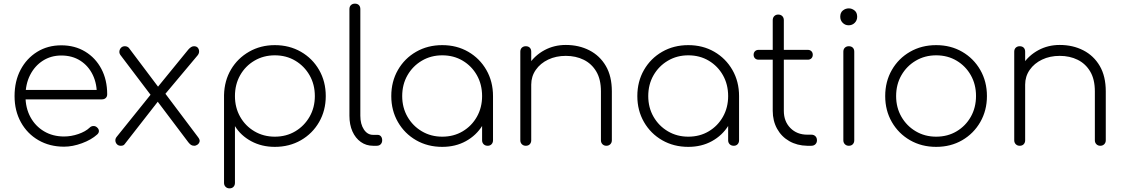

<svg xmlns="http://www.w3.org/2000/svg" viewBox="-20 -801 6176 1055"><path d="M332 5Q253 5 191.5 -30.5Q130 -66 95 -129Q60 -192 60 -273Q60 -355 93 -417.5Q126 -480 184 -516Q242 -552 317 -552Q391 -552 448 -517.5Q505 -483 537 -422.5Q569 -362 569 -283Q569 -270 561 -262.5Q553 -255 540 -255H100V-307H556L512 -274Q514 -339 490 -389Q466 -439 421.5 -467.5Q377 -496 317 -496Q260 -496 215.5 -467.5Q171 -439 145.5 -389Q120 -339 120 -273Q120 -208 147 -158Q174 -108 222 -79.5Q270 -51 332 -51Q371 -51 410.5 -64.5Q450 -78 473 -100Q481 -108 492.5 -108.5Q504 -109 512 -102Q523 -93 523.5 -82Q524 -71 514 -62Q482 -33 430.5 -14Q379 5 332 5Z M1049 0Q1037 0 1030 -4.5Q1023 -9 1015 -19L843 -247L818 -266L643 -497Q635 -507 636 -518.5Q637 -530 645 -538.5Q653 -547 666 -547Q679 -547 688 -538L855 -316L882 -295L1067 -49Q1080 -33 1076.5 -22Q1073 -11 1064 -5.5Q1055 0 1049 0ZM644 0Q631 0 623 -8Q615 -16 614 -27.5Q613 -39 621 -49L815 -290L850 -246L665 -9Q659 0 644 0ZM869 -262 833 -306 1015 -529Q1023 -538 1030.5 -542.5Q1038 -547 1046 -547Q1060 -547 1067 -538.5Q1074 -530 1074 -518.5Q1074 -507 1066 -497Z M1241 234Q1228 234 1219.5 225.5Q1211 217 1211 204V-279Q1213 -358 1249.5 -419.5Q1286 -481 1349 -517Q1412 -553 1490 -553Q1570 -553 1633.5 -516.5Q1697 -480 1733.5 -416.5Q1770 -353 1770 -273Q1770 -194 1733.5 -130.5Q1697 -67 1633.5 -30.5Q1570 6 1490 6Q1418 6 1360.5 -25Q1303 -56 1271 -108V204Q1271 217 1263 225.5Q1255 234 1241 234ZM1490 -50Q1553 -50 1602.5 -79.5Q1652 -109 1681 -159.5Q1710 -210 1710 -273Q1710 -337 1681 -387.5Q1652 -438 1602.5 -467.5Q1553 -497 1490 -497Q1428 -497 1378 -467.5Q1328 -438 1299.5 -387.5Q1271 -337 1271 -273Q1271 -210 1299.5 -159.5Q1328 -109 1378 -79.5Q1428 -50 1490 -50Z M2030 0Q1992 0 1962.5 -21Q1933 -42 1916.5 -79Q1900 -116 1900 -165V-751Q1900 -765 1908.5 -773Q1917 -781 1930 -781Q1944 -781 1952 -773Q1960 -765 1960 -751V-165Q1960 -119 1979.5 -89.5Q1999 -60 2030 -60H2055Q2066 -60 2073 -52Q2080 -44 2080 -30Q2080 -17 2072 -8.5Q2064 0 2050 0Z M2410 6Q2330 6 2266.5 -30.5Q2203 -67 2166.5 -130.5Q2130 -194 2130 -273Q2130 -353 2166.5 -416.5Q2203 -480 2266.5 -516.5Q2330 -553 2410 -553Q2490 -553 2553 -516.5Q2616 -480 2652.5 -416.5Q2689 -353 2689 -273L2664 -233Q2664 -165 2630.5 -111Q2597 -57 2540 -25.5Q2483 6 2410 6ZM2410 -50Q2473 -50 2522.5 -79.5Q2572 -109 2600.5 -159.5Q2629 -210 2629 -273Q2629 -337 2600.5 -387.5Q2572 -438 2522.5 -467.5Q2473 -497 2410 -497Q2348 -497 2298 -467.5Q2248 -438 2219 -387.5Q2190 -337 2190 -273Q2190 -210 2219 -159.5Q2248 -109 2298 -79.5Q2348 -50 2410 -50ZM2660 0Q2646 0 2637.5 -8.5Q2629 -17 2629 -30V-213L2648 -273H2689V-30Q2689 -17 2681 -8.5Q2673 0 2660 0Z M3312 0Q3299 0 3290.5 -8.5Q3282 -17 3282 -30V-299Q3282 -365 3256.5 -408Q3231 -451 3187.5 -472.5Q3144 -494 3089 -494Q3035 -494 2992 -473.5Q2949 -453 2924 -417Q2899 -381 2899 -336H2849Q2853 -398 2886 -447.5Q2919 -497 2972 -525.5Q3025 -554 3089 -554Q3161 -554 3218.5 -524.5Q3276 -495 3309 -438.5Q3342 -382 3342 -299V-30Q3342 -17 3333.5 -8.5Q3325 0 3312 0ZM2869 0Q2856 0 2847.5 -8.5Q2839 -17 2839 -30V-517Q2839 -531 2847.5 -539Q2856 -547 2869 -547Q2883 -547 2891 -539Q2899 -531 2899 -517V-30Q2899 -17 2891 -8.5Q2883 0 2869 0Z M3762 6Q3682 6 3618.5 -30.5Q3555 -67 3518.5 -130.5Q3482 -194 3482 -273Q3482 -353 3518.5 -416.5Q3555 -480 3618.5 -516.5Q3682 -553 3762 -553Q3842 -553 3905 -516.5Q3968 -480 4004.5 -416.5Q4041 -353 4041 -273L4016 -233Q4016 -165 3982.5 -111Q3949 -57 3892 -25.5Q3835 6 3762 6ZM3762 -50Q3825 -50 3874.5 -79.5Q3924 -109 3952.5 -159.5Q3981 -210 3981 -273Q3981 -337 3952.5 -387.5Q3924 -438 3874.5 -467.5Q3825 -497 3762 -497Q3700 -497 3650 -467.5Q3600 -438 3571 -387.5Q3542 -337 3542 -273Q3542 -210 3571 -159.5Q3600 -109 3650 -79.5Q3700 -50 3762 -50ZM4012 0Q3998 0 3989.5 -8.5Q3981 -17 3981 -30V-213L4000 -273H4041V-30Q4041 -17 4033 -8.5Q4025 0 4012 0Z M4415 0Q4360 -1 4317 -25.5Q4274 -50 4250 -93.5Q4226 -137 4226 -192V-690Q4226 -704 4234.5 -712.5Q4243 -721 4256 -721Q4270 -721 4278.5 -712.5Q4287 -704 4287 -690V-192Q4287 -134 4323 -97.5Q4359 -61 4416 -61H4438Q4452 -61 4460.5 -52.5Q4469 -44 4469 -30Q4469 -17 4460.5 -8.5Q4452 0 4438 0ZM4148 -473Q4136 -473 4128.5 -480.5Q4121 -488 4121 -500Q4121 -512 4128.5 -519.5Q4136 -527 4148 -527H4419Q4431 -527 4438.5 -519.5Q4446 -512 4446 -500Q4446 -488 4438.5 -480.5Q4431 -473 4419 -473Z M4644 0Q4631 0 4622.5 -8.5Q4614 -17 4614 -30V-517Q4614 -531 4622.5 -539Q4631 -547 4644 -547Q4658 -547 4666 -539Q4674 -531 4674 -517V-30Q4674 -17 4666 -8.5Q4658 0 4644 0ZM4643 -662Q4624 -662 4610.5 -675.5Q4597 -689 4597 -709Q4597 -732 4611.5 -743.5Q4626 -755 4644 -755Q4661 -755 4675.5 -743.5Q4690 -732 4690 -709Q4690 -689 4676.5 -675.5Q4663 -662 4643 -662Z M5124 6Q5044 6 4980.5 -30.5Q4917 -67 4880.5 -130.5Q4844 -194 4844 -273Q4844 -353 4880.5 -416.5Q4917 -480 4980.5 -516.5Q5044 -553 5124 -553Q5204 -553 5267 -516.5Q5330 -480 5366.5 -416.5Q5403 -353 5403 -273Q5403 -194 5366.5 -130.5Q5330 -67 5267 -30.5Q5204 6 5124 6ZM5124 -50Q5187 -50 5236.5 -79.5Q5286 -109 5314.5 -159.5Q5343 -210 5343 -274Q5343 -337 5314.5 -387.5Q5286 -438 5236.5 -467.5Q5187 -497 5124 -497Q5062 -497 5012 -467.5Q4962 -438 4933 -387.5Q4904 -337 4904 -273Q4904 -210 4933 -159.5Q4962 -109 5012 -79.5Q5062 -50 5124 -50Z M6026 0Q6013 0 6004.5 -8.5Q5996 -17 5996 -30V-299Q5996 -365 5970.5 -408Q5945 -451 5901.5 -472.5Q5858 -494 5803 -494Q5749 -494 5706 -473.5Q5663 -453 5638 -417Q5613 -381 5613 -336H5563Q5567 -398 5600 -447.5Q5633 -497 5686 -525.5Q5739 -554 5803 -554Q5875 -554 5932.5 -524.5Q5990 -495 6023 -438.5Q6056 -382 6056 -299V-30Q6056 -17 6047.5 -8.5Q6039 0 6026 0ZM5583 0Q5570 0 5561.5 -8.5Q5553 -17 5553 -30V-517Q5553 -531 5561.5 -539Q5570 -547 5583 -547Q5597 -547 5605 -539Q5613 -531 5613 -517V-30Q5613 -17 5605 -8.5Q5597 0 5583 0Z"/></svg>

Font: ComfortaaLight
Style: Regular
Weight: 300
Designer: Johan Aakerlund
Foundry: Johan Aakerlund
Version: Version 3.104; ttfautohint (v1.8.1.43-b0c9)